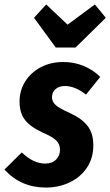

<svg xmlns="http://www.w3.org/2000/svg" viewBox="-49 -827 496 864"><path d="M402 -481 338 -401Q289 -440 243 -440Q217 -440 201 -426Q185 -412 185 -389Q185 -369 202 -354Q219 -339 266 -318Q319 -294 345 -260.5Q371 -227 371 -173Q371 -116 342.5 -73Q314 -30 265 -6.5Q216 17 157 17Q45 17 -29 -64L49 -141Q101 -91 154 -91Q186 -91 203.5 -109Q221 -127 221 -153Q221 -178 204.5 -194.5Q188 -211 144 -230Q89 -255 64 -286.5Q39 -318 39 -370Q39 -420 64.5 -460.5Q90 -501 134.5 -524.5Q179 -548 236 -548Q285 -548 328 -530Q371 -512 402 -481ZM378 -807 427 -747 291 -613H202L104 -747L159 -807L255 -716Z"/></svg>

Font: Fira Sans Extra Condensed
Style: Bold Italic
Weight: 700
Width: 3
Italic angle: -8°
Designer: Carrois Corporate & Edenspiekermann AG
Foundry: Carrois Corporate GbR & Edenspiekermann AG
Version: Version 4.203